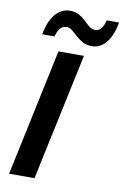

<svg xmlns="http://www.w3.org/2000/svg" viewBox="-102 -1004 683 1061"><g transform="rotate(10 240.0 -473.0)"><path d="M27 0Q39.5 -58 51 -112Q62.5 -166 77 -234L127.5 -473Q142.5 -542.5 154.2 -598.2Q166 -654 178.5 -713H321.5Q309 -654 297 -598Q285 -542 270.5 -473L219.5 -234Q205 -166 193.5 -112Q182 -58 170 0ZM355 -773.5Q325 -773.5 302.8 -785.5Q280.5 -797.5 263.5 -813.5Q246.5 -829.5 231.8 -841.5Q217 -853.5 201.5 -853.5Q176.5 -853.5 163 -835.5Q149.5 -817.5 142.5 -790.5H73.5Q87 -865 121 -905.2Q155 -945.5 203.5 -945.5Q233.5 -945.5 254.8 -933.2Q276 -921 292.5 -905Q309 -889 323.8 -877Q338.5 -865 355 -865Q379.5 -865 392.2 -883Q405 -901 411.5 -928H480.5Q467.5 -853.5 434.5 -813.5Q401.5 -773.5 355 -773.5Z"/></g></svg>

Font: Commissioner SemiBold
Style: Italic
Weight: 600
Italic angle: -12°
Designer: Kostas Bartsokas
Foundry: Kostas Bartsokas
Version: Version 1.000; ttfautohint (v1.8.3)